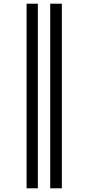

<svg xmlns="http://www.w3.org/2000/svg" viewBox="-20 -780 475 1040"><path d="M124 -760H185V240H124ZM252 -760H315V240H252Z"/></svg>

Font: Noto Serif Cond
Style: Regular
Weight: 400
Width: 3
Designer: Monotype Design Team
Foundry: Monotype Imaging Inc.
Version: Version 1.001